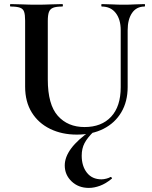

<svg xmlns="http://www.w3.org/2000/svg" viewBox="-20 -645 743 940"><path d="M571 -497Q571 -550 546.5 -581.5Q522 -613 478 -613Q476 -613 476 -619Q476 -625 478 -625Q503 -625 529.5 -623.5Q556 -622 587 -622Q614 -622 640 -623.5Q666 -625 688 -625Q690 -625 690 -619Q690 -613 688 -613Q648 -613 626.5 -581.5Q605 -550 605 -497V-219Q605 -148 574 -95.5Q543 -43 487 -14.5Q431 14 356 14Q283 14 225.5 -14Q168 -42 135.5 -94.5Q103 -147 103 -221V-544Q103 -573 98 -587.5Q93 -602 77.5 -607.5Q62 -613 32 -613Q29 -613 29 -619Q29 -625 32 -625Q58 -625 90 -623.5Q122 -622 158 -622Q196 -622 228 -623.5Q260 -625 285 -625Q288 -625 288 -619Q288 -613 285 -613Q255 -613 240 -607Q225 -601 219.5 -586Q214 -571 214 -542V-256Q214 -133 263 -78Q312 -23 394 -23Q477 -23 524 -73.5Q571 -124 571 -218ZM425 -6 439 -1Q408 29 394 55.5Q380 82 380 117Q380 168 405.5 200.5Q431 233 477 233Q488 233 501 229.5Q514 226 520 222Q523 220 526.5 224Q530 228 527 230Q498 254 469.5 264.5Q441 275 415 275Q364 275 330.5 243Q297 211 297 165Q297 124 328.5 81.5Q360 39 425 -6Z"/></svg>

Font: Cormorant
Style: Bold
Weight: 700
Designer: Christian Thalmann (Catharsis Fonts)
Foundry: Catharsis Fonts
Version: Version 4.000